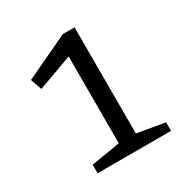

<svg xmlns="http://www.w3.org/2000/svg" viewBox="-163 -854 968 994"><g transform="rotate(-30 321.0 -357.0)"><path d="M312 -79.5V-655.5L344 -610L105.5 -523.5L82 -590.5L344 -714H414V-79.5L578.5 -51V0H139.5V-51Z"/></g></svg>

Font: Newsreader 7pt
Style: Regular
Weight: 400
Designer: Hugues Gentile
Foundry: Production Type
Version: Version 1.003